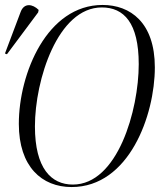

<svg xmlns="http://www.w3.org/2000/svg" viewBox="-24 -744 660 775"><path d="M265 11C497 11 601 -279 601 -472C601 -653 502 -724 390 -724C166 -724 52 -448 52 -244C52 -71 145 11 265 11ZM4 -525 130 -694 132 -704C108 -728 73 -734 59 -695L-4 -528ZM270 1C183 1 117 -64 117 -234C117 -421 209 -714 387 -714C476 -714 536 -652 536 -485C536 -300 451 1 270 1Z"/></svg>

Font: Noto Serif Display Condensed Light
Style: Italic
Weight: 300
Width: 3
Italic angle: -12°
Designer: Monotype Design Team
Foundry: Monotype Imaging Inc.
Version: Version 2.009